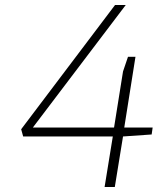

<svg xmlns="http://www.w3.org/2000/svg" viewBox="-20 -753 633 771"><path d="M433 -205H73L65 -234L442 -733H485L112 -241H438L474 -466L494 -525H524L479 -241H593L589 -213L474 -205L441 -2H400Z"/></svg>

Font: Exo ExtraLight
Style: Italic
Weight: 275
Italic angle: -9°
Designer: Natanael Gama
Foundry: Natanael Gama
Version: Version 1.500; ttfautohint (v1.6)